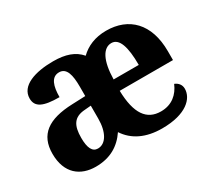

<svg xmlns="http://www.w3.org/2000/svg" viewBox="-112 -745 1049 952"><g transform="rotate(-30 413.0 -269.5)"><path d="M195 10C278 10 335 -25 375 -84C415 -23 482 10 575 10C714 10 770 -50 770 -105C770 -128 756 -144 736 -152C715 -102 675 -66 612 -66C531 -66 488 -125 485 -257H790V-308C790 -466 704 -549 575 -549C511 -549 462 -527 426 -492C392 -532 342 -549 272 -549C169 -549 79 -520 79 -447C79 -398 118 -379 211 -379C211 -441 225 -487 270 -487C313 -487 324 -440 324 -374V-320L248 -317C109 -312 40 -262 40 -153C40 -40 108 10 195 10ZM631 -321H487C489 -428 520 -483 567 -483C612 -483 631 -424 631 -321ZM249 -63C218 -63 203 -92 203 -150C203 -221 224 -258 289 -262L324 -265V-191C324 -113 294 -63 249 -63Z"/></g></svg>

Font: Noto Serif Armenian SemiCondensed
Style: Bold
Weight: 700
Width: 4
Designer: Monotype Design Team
Foundry: Monotype Imaging Inc.
Version: Version 2.008